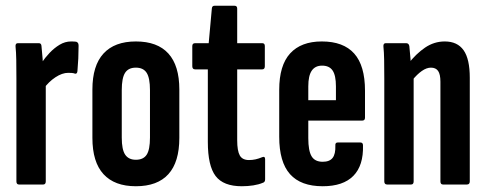

<svg xmlns="http://www.w3.org/2000/svg" viewBox="-20 -641 1689 667"><path d="M46 0Q37 0 37 -11V-367Q37 -405 36.5 -433Q36 -461 34 -479Q33 -491 42 -491H115Q123 -491 124 -482Q126 -464 128 -437.5Q130 -411 130 -394L139 -375V-11Q139 0 130 0ZM131 -332 124 -422Q136 -440 152 -457Q168 -474 187 -485.5Q206 -497 227 -497Q238 -497 245 -496Q250 -494 251.5 -490.5Q253 -487 253 -482Q253 -460 252 -438Q251 -416 249 -394Q248 -384 241 -385Q236 -387 230 -387.5Q224 -388 217 -388Q196 -388 172.5 -372.5Q149 -357 131 -332Z M452 6Q378 6 339.5 -36Q301 -78 301 -162V-330Q301 -413 339.5 -455Q378 -497 452 -497Q527 -497 565 -455Q603 -413 603 -330V-162Q603 -78 565 -36Q527 6 452 6ZM452 -86Q478 -86 489.5 -103.5Q501 -121 501 -163V-328Q501 -370 489.5 -388Q478 -406 452 -406Q426 -406 414.5 -388Q403 -370 403 -328V-163Q403 -121 415 -103.5Q427 -86 452 -86Z M820 6Q756 6 729 -29.5Q702 -65 702 -148V-400H658Q648 -400 648 -411V-481Q648 -491 658 -491H705L716 -612Q717 -621 725 -621H795Q804 -621 804 -611V-491H891Q900 -491 900 -481V-411Q900 -400 891 -400H804V-154Q804 -117 813 -101Q822 -85 845 -85Q857 -85 868 -87.5Q879 -90 891 -95Q901 -99 901 -88V-18Q901 -8 893 -6Q879 0 860 3Q841 6 820 6Z M1101 6Q1025 6 987.5 -36Q950 -78 950 -166V-329Q950 -414 988 -455.5Q1026 -497 1098 -497Q1173 -497 1210.5 -455Q1248 -413 1248 -326V-232Q1248 -222 1238 -222H1051V-161Q1051 -117 1062.5 -98Q1074 -79 1101 -79Q1125 -79 1135.5 -92.5Q1146 -106 1145 -135Q1144 -146 1153 -146H1232Q1241 -146 1241 -136Q1243 -66 1207.5 -30Q1172 6 1101 6ZM1051 -293H1147V-341Q1147 -379 1135.5 -396Q1124 -413 1099 -413Q1075 -413 1063 -395.5Q1051 -378 1051 -341Z M1519 0Q1510 0 1510 -11V-357Q1510 -383 1502 -394.5Q1494 -406 1477 -406Q1462 -406 1445.5 -394.5Q1429 -383 1412 -362L1398 -419Q1425 -454 1456.5 -475.5Q1488 -497 1525 -497Q1569 -497 1590.5 -466.5Q1612 -436 1612 -371V-11Q1612 0 1602 0ZM1325 0Q1315 0 1315 -11V-367Q1315 -405 1314.5 -433Q1314 -461 1312 -479Q1311 -491 1320 -491H1391Q1400 -491 1402 -481Q1404 -464 1406 -437.5Q1408 -411 1408 -394L1417 -375V-11Q1417 0 1408 0Z"/></svg>

Font: Sofia Sans Extra Condensed
Style: Bold
Weight: 700
Designer: Botio Nikoltchev, Ani Petrova
Foundry: lettersoup
Version: Version 4.101